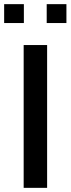

<svg xmlns="http://www.w3.org/2000/svg" viewBox="-22 -905 340 925"><path d="M92 0V-688H205V0ZM-2 -794V-885H93V-794ZM203 -794V-885H298V-794Z"/></svg>

Font: Saira Medium
Style: Regular
Weight: 500
Designer: Hector Gatti with collaboration of the Omnibus-Type team
Foundry: Omnibus-Type
Version: Version 1.100; ttfautohint (v1.8.3)